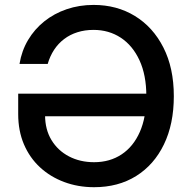

<svg xmlns="http://www.w3.org/2000/svg" viewBox="-20 -758 785 788"><path d="M366.2 10.3Q300.3 10.3 243.4 -11Q186.5 -32.2 144 -71.5Q101.6 -110.8 78.1 -166Q54.7 -221.2 54.7 -289.6V-373.5H618.2V-280.8H135.3L165 -285.2Q165 -226.6 191.2 -183.3Q217.3 -140.1 262.9 -116.2Q308.6 -92.3 366.2 -92.3Q430.7 -92.3 479 -124.3Q527.3 -156.2 554 -216.8Q580.6 -277.3 580.6 -363.8Q580.6 -449.7 552.5 -510.5Q524.4 -571.3 475.6 -603.3Q426.8 -635.3 363.8 -635.3Q328.1 -635.3 297.9 -625.7Q267.6 -616.2 243.4 -597.9Q219.2 -579.6 202.1 -553.7Q185.1 -527.8 175.8 -495.6H60.1Q68.8 -549.3 95.2 -593.8Q121.6 -638.2 161.9 -670.4Q202.1 -702.6 253.7 -720.2Q305.2 -737.8 364.3 -737.8Q459.5 -737.8 533.7 -692.4Q607.9 -647 650.6 -563Q693.4 -479 693.4 -363.3Q693.4 -249 652.8 -165.3Q612.3 -81.5 538.8 -35.6Q465.3 10.3 366.2 10.3Z"/></svg>

Font: V-Inter
Style: Medium-500
Weight: 500
Designer: Rasmus Andersson
Foundry: rsms
Version: Version 4.000;git-4146feb